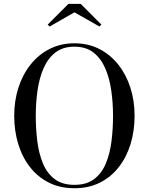

<svg xmlns="http://www.w3.org/2000/svg" viewBox="-20 -990 790 1020"><path d="M375.5 10Q299 10 239.8 -19.8Q180.5 -49.5 139.2 -102.5Q98 -155.5 76.8 -225.2Q55.5 -295 55.5 -375Q55.5 -455 78 -524.8Q100.5 -594.5 142.8 -647.5Q185 -700.5 244 -730.2Q303 -760 375.5 -760Q448 -760 506.8 -730.2Q565.5 -700.5 607.8 -647.5Q650 -594.5 672.5 -524.8Q695 -455 695 -375Q695 -295 673.8 -225.2Q652.5 -155.5 611.2 -102.5Q570 -49.5 510.8 -19.8Q451.5 10 375.5 10ZM375.5 -8Q440.5 -8 481 -39.2Q521.5 -70.5 543 -123.2Q564.5 -176 572.5 -241.5Q580.5 -307 580.5 -375Q580.5 -443 571.2 -508.5Q562 -574 539.2 -626.8Q516.5 -679.5 476.8 -710.8Q437 -742 375.5 -742Q314 -742 274 -710.8Q234 -679.5 211.2 -626.8Q188.5 -574 179.2 -508.5Q170 -443 170 -375Q170 -307 178 -241.5Q186 -176 207.5 -123.2Q229 -70.5 269.5 -39.2Q310 -8 375.5 -8ZM243.5 -849 233.5 -859.5 343.5 -969.5H408.5L518.5 -859.5L508.5 -849L375.5 -924.5Z"/></svg>

Font: Bodoni Moda 11pt
Style: Regular
Weight: 400
Version: Version 2.004